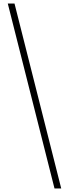

<svg xmlns="http://www.w3.org/2000/svg" viewBox="-20 -886 390 1085"><path d="M288 179H326L62 -866H24Z"/></svg>

Font: Noto Sans Malayalam UI Condensed ExtraLight
Style: Regular
Weight: 200
Width: 3
Designer: Jelle Bosma - Monotype Design Team
Foundry: Monotype Imaging Inc.
Version: Version 2.104